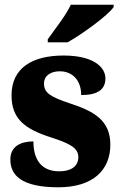

<svg xmlns="http://www.w3.org/2000/svg" viewBox="-20 -786 512 816"><path d="M183 -619V-606H267C333 -643 439 -721 463 -756V-766H281C261 -721 210 -658 183 -619ZM228 10C375 10 449 -63 449 -171C449 -274 380 -313 279 -346C192 -375 167 -392 167 -431C167 -465 196 -483 234 -483C285 -483 325 -448 325 -382C396 -382 428 -406 428 -453C428 -500 378 -550 250 -550C117 -550 29 -497 29 -381C29 -280 86 -237 200 -201C277 -176 313 -157 313 -118C313 -86 291 -58 231 -58C167 -58 122 -95 122 -185C68 -185 24 -164 24 -108C24 -42 70 10 228 10Z"/></svg>

Font: Noto Serif Tamil SemiCondensed Black
Style: Italic
Weight: 900
Width: 4
Italic angle: -12°
Designer: Indian Type Foundry, Tom Grace, and the Monotype Design Team
Foundry: Monotype Imaging Inc.
Version: Version 2.003